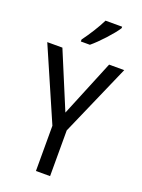

<svg xmlns="http://www.w3.org/2000/svg" viewBox="-173 -1020 814 1097"><g transform="rotate(20 234.0 -471.5)"><path d="M372 -934V-943H271C249 -898 213 -841 179 -795V-783H234C278 -819 347 -894 372 -934ZM235 -371 92 -714H0L191 -275V0H277V-278L468 -714H376Z"/></g></svg>

Font: Noto Sans Oriya Cond
Style: Regular
Weight: 400
Width: 3
Designer: Amélie Bonet and Sol Matas
Foundry: Google LLC
Version: Version 2.006